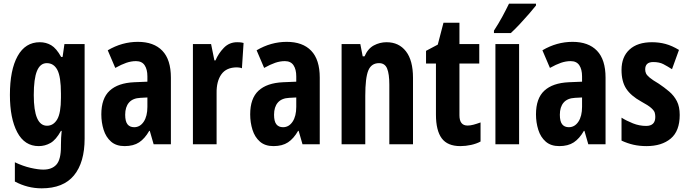

<svg xmlns="http://www.w3.org/2000/svg" viewBox="-20 -879 3747 1046"><path d="M197 -649Q231 -649 259 -632.5Q287 -616 313 -569H321L331 -639H441V-124Q441 6 383 76.5Q325 147 207 147Q130 147 61 110V5Q105 26 146.5 35.5Q188 45 216 45Q263 45 287.5 17.5Q312 -10 312 -81V-88Q312 -108 313 -128.5Q314 -149 316 -166H312Q285 -117 255 -100Q225 -83 191 -83Q114 -83 74 -158.5Q34 -234 34 -362Q34 -498 76 -573.5Q118 -649 197 -649ZM235 -535Q199 -535 181.5 -492.5Q164 -450 164 -361Q164 -194 236 -194Q271 -194 291.5 -228.5Q312 -263 312 -346V-369Q312 -461 292.5 -498Q273 -535 235 -535Z M731 -651Q818 -651 864.5 -602.5Q911 -554 911 -456V-93H817L796 -166H793Q769 -124 738 -103.5Q707 -83 659 -83Q613 -83 585 -107.5Q557 -132 544.5 -172Q532 -212 532 -256Q532 -343 577.5 -385Q623 -427 711 -431L783 -434V-463Q783 -501 768 -523.5Q753 -546 721 -546Q695 -546 668.5 -537Q642 -528 608 -509L567 -605Q645 -651 731 -651ZM745 -346Q703 -344 682.5 -320Q662 -296 662 -254Q662 -218 674.5 -202Q687 -186 711 -186Q743 -186 763 -216Q783 -246 783 -297V-348Z M1272 -649Q1278 -649 1286.5 -648.5Q1295 -648 1307 -645L1298 -507Q1292 -510 1282.5 -511Q1273 -512 1271 -512Q1213 -512 1186 -474Q1159 -436 1160 -372V-93H1031V-639H1130L1148 -550H1154Q1170 -588 1199.5 -618.5Q1229 -649 1272 -649Z M1542 -651Q1629 -651 1675.5 -602.5Q1722 -554 1722 -456V-93H1628L1607 -166H1604Q1580 -124 1549 -103.5Q1518 -83 1470 -83Q1424 -83 1396 -107.5Q1368 -132 1355.5 -172Q1343 -212 1343 -256Q1343 -343 1388.5 -385Q1434 -427 1522 -431L1594 -434V-463Q1594 -501 1579 -523.5Q1564 -546 1532 -546Q1506 -546 1479.5 -537Q1453 -528 1419 -509L1378 -605Q1456 -651 1542 -651ZM1556 -346Q1514 -344 1493.5 -320Q1473 -296 1473 -254Q1473 -218 1485.5 -202Q1498 -186 1522 -186Q1554 -186 1574 -216Q1594 -246 1594 -297V-348Z M2086 -649Q2153 -649 2191.5 -599.5Q2230 -550 2230 -455V-93H2101V-418Q2101 -476 2089 -505.5Q2077 -535 2045 -535Q2003 -535 1986.5 -495Q1970 -455 1970 -357V-93H1841V-639H1943L1956 -572H1966Q1984 -614 2016.5 -631.5Q2049 -649 2086 -649Z M2527 -195Q2542 -195 2559 -199.5Q2576 -204 2598 -212V-108Q2576 -96 2546.5 -89.5Q2517 -83 2488 -83Q2418 -83 2386.5 -125.5Q2355 -168 2355 -255V-533H2301V-602L2365 -636L2396 -755H2483V-639H2591V-533H2483V-251Q2483 -195 2527 -195Z M2808 -93H2679V-639H2808ZM2900 -849Q2886 -831 2862.5 -804Q2839 -777 2812.5 -748.5Q2786 -720 2763 -699H2671V-712Q2697 -752 2717 -789Q2737 -826 2753 -859H2900Z M3099 -651Q3186 -651 3232.5 -602.5Q3279 -554 3279 -456V-93H3185L3164 -166H3161Q3137 -124 3106 -103.5Q3075 -83 3027 -83Q2981 -83 2953 -107.5Q2925 -132 2912.5 -172Q2900 -212 2900 -256Q2900 -343 2945.5 -385Q2991 -427 3079 -431L3151 -434V-463Q3151 -501 3136 -523.5Q3121 -546 3089 -546Q3063 -546 3036.5 -537Q3010 -528 2976 -509L2935 -605Q3013 -651 3099 -651ZM3113 -346Q3071 -344 3050.5 -320Q3030 -296 3030 -254Q3030 -218 3042.5 -202Q3055 -186 3079 -186Q3111 -186 3131 -216Q3151 -246 3151 -297V-348Z M3683 -253Q3683 -165 3634 -124Q3585 -83 3502 -83Q3464 -83 3431 -90.5Q3398 -98 3366 -113V-238Q3393 -221 3428 -207Q3463 -193 3500 -193Q3550 -193 3550 -242Q3550 -254 3547 -265Q3544 -276 3528 -290.5Q3512 -305 3473 -326Q3417 -357 3391.5 -396Q3366 -435 3366 -498Q3366 -569 3409.5 -609Q3453 -649 3532 -649Q3571 -649 3606 -639.5Q3641 -630 3679 -607L3641 -502Q3616 -518 3594 -529.5Q3572 -541 3539 -541Q3495 -541 3495 -501Q3495 -489 3499.5 -479Q3504 -469 3519.5 -456Q3535 -443 3569 -423Q3599 -403 3625.5 -380.5Q3652 -358 3667.5 -328Q3683 -298 3683 -253Z"/></svg>

Font: Noto Sans Kannada UI ExtraCondensed
Style: Bold
Weight: 700
Width: 2
Designer: Jelle Bosma - Monotype Design Team
Foundry: Monotype Imaging Inc.
Version: Version 2.005; ttfautohint (v1.8.4.7-5d5b)